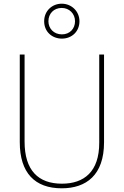

<svg xmlns="http://www.w3.org/2000/svg" viewBox="-20 -1009 669 1039"><path d="M315 -800C368 -800 410 -838 410 -894C410 -948 367 -989 314 -989C262 -989 219 -950 219 -894C219 -836 263 -800 315 -800ZM315 -823C271 -823 242 -855 242 -894C242 -935 271 -966 314 -966C355 -966 386 -935 386 -894C386 -854 358 -823 315 -823ZM543 -239V-714H517V-236C517 -81 436 -15 315 -15C187 -15 113 -87 113 -243V-714H87V-240C87 -73 169 10 314 10C447 10 543 -62 543 -239Z"/></svg>

Font: Noto Sans Ethiopic SemiCondensed Thin
Style: Regular
Weight: 100
Width: 4
Designer: Monotype Design Team
Foundry: Monotype Imaging Inc.
Version: Version 2.102